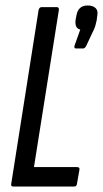

<svg xmlns="http://www.w3.org/2000/svg" viewBox="-20 -681 376 701"><path d="M28 0Q19 0 21 -10L121 -645Q124 -655 132 -655H187Q196 -655 195 -645L104 -71H261Q272 -71 270 -61L261 -10Q260 0 251 0ZM258 -504Q253 -504 252 -507Q251 -510 252 -514L273 -573Q252 -578 256 -609L259 -624Q265 -661 300 -661Q319 -661 329 -651.5Q339 -642 335 -623L333 -607Q331 -597 328 -586.5Q325 -576 318 -563L295 -514Q290 -504 283 -504Z"/></svg>

Font: Sofia Sans Extra Condensed Medium
Style: Italic
Weight: 500
Italic angle: -9°
Version: Version 4.100